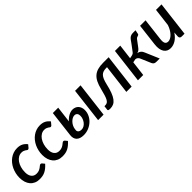

<svg xmlns="http://www.w3.org/2000/svg" viewBox="245 -1578 2645 2645"><g transform="rotate(-45 1567.5 -255.5)"><path d="M412.5 -91Q387 -62.5 363.5 -43.8Q340 -25 316.2 -13.5Q292.5 -2 266.8 2.8Q241 7.5 210.5 7.5Q166 7.5 131.5 -7.8Q97 -23 73.5 -50.8Q50 -78.5 37.5 -117.5Q25 -156.5 25 -204Q25 -245 34 -284.5Q43 -324 59.5 -358.8Q76 -393.5 99.8 -422.8Q123.5 -452 153 -473Q182.5 -494 217 -505.8Q251.5 -517.5 290 -517.5Q341 -517.5 375.8 -499.5Q410.5 -481.5 437 -446.5L403 -405.5Q399 -401.5 394 -398.2Q389 -395 383 -395Q375.5 -395 368.5 -400.5Q361.5 -406 351.5 -412.8Q341.5 -419.5 326.5 -425.2Q311.5 -431 288 -431Q256.5 -431 228.2 -414Q200 -397 178.8 -366.8Q157.5 -336.5 145 -294.5Q132.5 -252.5 132.5 -203Q132.5 -144 158.8 -110.5Q185 -77 233 -77Q264 -77 284.5 -86Q305 -95 319.2 -105.5Q333.5 -116 344 -125Q354.5 -134 366 -134Q376.5 -134 385.5 -124L412.5 -91Z M856.5 -91Q831 -62.5 807.5 -43.8Q784 -25 760.2 -13.5Q736.5 -2 710.8 2.8Q685 7.5 654.5 7.5Q610 7.5 575.5 -7.8Q541 -23 517.5 -50.8Q494 -78.5 481.5 -117.5Q469 -156.5 469 -204Q469 -245 478 -284.5Q487 -324 503.5 -358.8Q520 -393.5 543.8 -422.8Q567.5 -452 597 -473Q626.5 -494 661 -505.8Q695.5 -517.5 734 -517.5Q785 -517.5 819.8 -499.5Q854.5 -481.5 881 -446.5L847 -405.5Q843 -401.5 838 -398.2Q833 -395 827 -395Q819.5 -395 812.5 -400.5Q805.5 -406 795.5 -412.8Q785.5 -419.5 770.5 -425.2Q755.5 -431 732 -431Q700.5 -431 672.2 -414Q644 -397 622.8 -366.8Q601.5 -336.5 589 -294.5Q576.5 -252.5 576.5 -203Q576.5 -144 602.8 -110.5Q629 -77 677 -77Q708 -77 728.5 -86Q749 -95 763.2 -105.5Q777.5 -116 788 -125Q798.5 -134 810 -134Q820.5 -134 829.5 -124L856.5 -91Z M1521 -510 1459.5 0H1353L1414 -510ZM1085.5 -510 1056.5 -272Q1072 -290.5 1090.2 -305.5Q1108.5 -320.5 1127.8 -331Q1147 -341.5 1166.5 -347.2Q1186 -353 1204 -353Q1231 -353 1253 -344Q1275 -335 1290.2 -318.8Q1305.5 -302.5 1314 -279.2Q1322.5 -256 1322.5 -227.5Q1322.5 -180 1302.2 -137.5Q1282 -95 1247.2 -62.8Q1212.5 -30.5 1166.5 -11.5Q1120.5 7.5 1069 7.5Q1032 7.5 1005 -1.8Q978 -11 961.2 -28.5Q944.5 -46 937.8 -71Q931 -96 935 -127.5L981 -510ZM1038 -119.5Q1035.5 -97.5 1052 -82.8Q1068.5 -68 1101.5 -68Q1126.5 -68 1148.5 -81Q1170.5 -94 1187 -114.8Q1203.5 -135.5 1213.2 -161.2Q1223 -187 1223 -212.5Q1223 -225.5 1220.5 -237.2Q1218 -249 1211.5 -258Q1205 -267 1194.5 -272.5Q1184 -278 1168 -278Q1146.5 -278 1125 -265.8Q1103.5 -253.5 1085.5 -234Q1067.5 -214.5 1055.5 -190Q1043.5 -165.5 1040.5 -141Z M1685 -274.5Q1700.5 -337.5 1722.2 -382.2Q1744 -427 1776 -455.2Q1808 -483.5 1853 -496.8Q1898 -510 1961 -510H2068.5L2006 0H1903L1955.5 -429H1939.5Q1907 -429 1883 -421.2Q1859 -413.5 1841 -395Q1823 -376.5 1810 -345.8Q1797 -315 1786 -269Q1768.5 -190.5 1748.2 -137.5Q1728 -84.5 1703.8 -52.5Q1679.5 -20.5 1650.5 -6.8Q1621.5 7 1586.5 7Q1561 7 1551.5 2.8Q1542 -1.5 1543 -12.5L1550.5 -74H1566.5Q1589.5 -74 1605.8 -84.2Q1622 -94.5 1634.8 -118Q1647.5 -141.5 1659.2 -179.8Q1671 -218 1685 -274.5Z M2421 -418Q2438.5 -443 2451.5 -460.8Q2464.5 -478.5 2477.5 -489.8Q2490.5 -501 2506.8 -506Q2523 -511 2547.5 -511H2592.5L2581.5 -455Q2579 -442.5 2572.8 -438.8Q2566.5 -435 2558 -432.8Q2549.5 -430.5 2539.2 -425.8Q2529 -421 2519 -407L2454 -320.5Q2439 -299.5 2424.5 -287.8Q2410 -276 2387 -271Q2417.5 -265.5 2436.5 -249.2Q2455.5 -233 2467 -202.5L2553.5 0H2492Q2464.5 0 2451 -9.2Q2437.5 -18.5 2429 -36L2364.5 -186.5Q2357.5 -205.5 2342 -217.8Q2326.5 -230 2307.5 -230L2259 -220.5L2232 0H2129L2191 -510H2294.5L2267.5 -291L2303 -298.5Q2312.5 -300.5 2319.8 -302.8Q2327 -305 2333 -308.5Q2339 -312 2344 -317Q2349 -322 2354.5 -329.5Z M2787.5 -510 2749 -186Q2742 -131.5 2755.2 -106.5Q2768.5 -81.5 2803 -81.5Q2824 -81.5 2846.5 -93.2Q2869 -105 2889.8 -126.5Q2910.5 -148 2928.5 -178.5Q2946.5 -209 2959 -246.5L2991 -510H3098L3036.5 0H2983Q2944 0 2944 -38L2949 -111.5Q2910 -52 2861.8 -22.2Q2813.5 7.5 2762.5 7.5Q2730.5 7.5 2705.5 -5.2Q2680.5 -18 2664.5 -42.8Q2648.5 -67.5 2642.5 -103.5Q2636.5 -139.5 2642 -186L2680.5 -510Z"/></g></svg>

Font: Lato Semibold
Style: Italic
Weight: 600
Italic angle: -7°
Designer: Lukasz Dziedzic
Foundry: tyPoland Lukasz Dziedzic
Version: Version 2.006; 2014-01-15